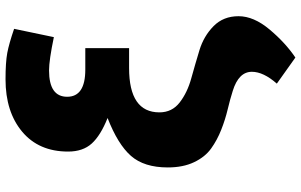

<svg xmlns="http://www.w3.org/2000/svg" viewBox="-218 -616 1094 698"><g transform="rotate(-90 329.0 -267.0)"><path d="M69.3 -204.1Q69.3 -290 111.3 -337.9Q153.3 -385.7 249 -422.9Q185.5 -448.2 156.2 -480.5Q127 -512.7 127 -566.4Q127 -672.9 199.2 -733.4Q271.5 -793.9 389.6 -793.9Q451.2 -793.9 485.4 -787.6Q519.5 -781.2 573.2 -762.7L543 -618.2Q459 -635.7 421.9 -635.7Q326.2 -635.7 326.2 -569.8Q326.2 -503.9 424.8 -503.9H502.9V-344.7H430.7Q269.5 -344.7 269.5 -234.4Q269.5 -188.5 305.7 -160.6Q341.8 -132.8 393.1 -118.7Q444.3 -104.5 495.6 -88.9Q546.9 -73.2 583 -37.6Q619.1 -2 619.1 53.2Q619.1 108.4 570.8 166Q522.5 223.6 468.8 259.8L374 192.4Q417 143.6 417 101.6Q417 53.7 347.7 32.2Q317.4 22.5 280.3 13.7Q243.2 4.9 206.1 -9.8Q168.9 -24.4 138.2 -46.4Q107.4 -68.4 88.4 -108.4Q69.3 -148.4 69.3 -204.1Z"/></g></svg>

Font: GenEi M Gothic v2 Black
Style: Regular
Weight: 900
Version: Version 2.0